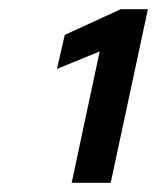

<svg xmlns="http://www.w3.org/2000/svg" viewBox="-20 -818 342 418"><path d="M136 -420 197 -706 104 -668 121 -742 243 -798H302L221 -420Z"/></svg>

Font: Saira SemiExpanded SemiBold
Style: Italic
Weight: 600
Width: 6
Italic angle: -12°
Designer: Hector Gatti with collaboration of the Omnibus-Type team
Foundry: Omnibus-Type
Version: Version 1.101